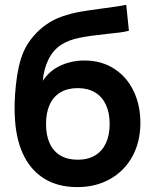

<svg xmlns="http://www.w3.org/2000/svg" viewBox="-20 -755 638 791"><path d="M294.8 15.8Q218.3 15 164 -18.1Q109.6 -51.2 79 -112Q48.3 -172.8 42.1 -257.2Q36.7 -324.5 45.7 -407Q54.7 -489.5 76.1 -539.5Q90.5 -573.5 115.4 -603.1Q140.2 -632.7 170.8 -654Q200.1 -674.8 236.4 -687.3Q272.7 -699.8 308.5 -706.2Q344.4 -712.7 401 -720Q468.8 -728.8 500.1 -735L511.1 -628.3Q493.8 -623.8 472.3 -621Q450.8 -618.2 418.5 -615Q351.5 -608.1 307.9 -599.4Q264.2 -590.8 234.1 -571.7Q199.5 -550.3 179.7 -510Q159.9 -469.7 156.4 -422Q185.3 -465.4 230.7 -485.5Q276 -505.7 327.8 -505.7Q397.8 -505.7 450.1 -472Q502.4 -438.4 530.4 -380Q558.4 -321.5 558.4 -249.3Q558.4 -170.4 525.1 -110Q491.8 -49.6 431.9 -16.5Q372 16.7 294.8 15.8ZM300.6 -97Q343.1 -97 372.5 -115.2Q401.9 -133.3 416.8 -166.3Q431.8 -199.3 431.8 -244.5Q431.8 -290.2 416.3 -323.5Q400.8 -356.7 371.3 -374.3Q341.8 -392 300.4 -392Q258.2 -392 228.8 -374.3Q199.5 -356.7 184.5 -323.5Q169.6 -290.2 169.6 -244.5Q169.6 -197.5 184.7 -164.5Q199.8 -131.5 229.2 -114.2Q258.6 -97 300.6 -97Z"/></svg>

Font: Manrope
Style: Regular
Weight: 400
Designer: Mikhail Sharanda
Foundry: Mikhail Sharanda
Version: Version 4.503